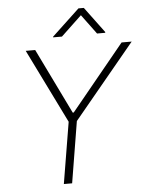

<svg xmlns="http://www.w3.org/2000/svg" viewBox="-61 -978 789 1027"><g transform="rotate(-5 333.5 -464.5)"><path d="M98.6 -727.5H149.4L320.3 -376.5H325.7L613.3 -727.5H667.5L338.4 -329.6L284.2 0H239.7L294.4 -329.6ZM486.8 -786.6 409.2 -891.6 298.3 -786.6H250.5L251.5 -790.5L399.4 -929.2H428.2L531.2 -790.5L530.3 -786.6Z"/></g></svg>

Font: Inter Tight ExtraLight
Style: Italic
Weight: 250
Italic angle: -9.39999°
Designer: Rasmus Andersson
Foundry: rsms
Version: Version 3.004